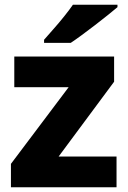

<svg xmlns="http://www.w3.org/2000/svg" viewBox="-20 -786 537 806"><path d="M473.1 -766.1H286.1C275.9 -751.5 263.7 -734.9 249 -716.8C219.7 -679.7 186.5 -644.5 165 -619.1V-606H276.9C328.6 -640.1 431.2 -720.2 473.1 -755.9ZM469.2 -128.9H226.1L459 -442.9V-548.8H40V-419.9H268.1L25.9 -98.1V0H469.2Z"/></svg>

Font: Noto Reveo Sans
Style: Regular
Weight: 800
Designer: Monotype Design Team
Foundry: Monotype Imaging Inc.
Version: Version 2.007